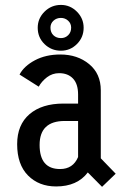

<svg xmlns="http://www.w3.org/2000/svg" viewBox="-20 -728 490 761"><path d="M221.5 -527Q183.5 -527 156.5 -553.2Q129.5 -579.5 129.5 -618Q129.5 -655 156.5 -681.8Q183.5 -708.5 221.5 -708.5Q258 -708.5 284.8 -681.8Q311.5 -655 311.5 -618Q311.5 -580 285 -553.5Q258.5 -527 221.5 -527ZM221.5 -577Q238.5 -577 250.2 -588.5Q262 -600 262 -618.5Q262 -635 250 -646Q238 -657 221.5 -657Q204 -657 192 -646Q180 -635 180 -618.5Q180 -599.5 191.8 -588.2Q203.5 -577 221.5 -577ZM384.5 12.5 328 -44.5Q286 11 202.5 11Q134 11 91 -32.5Q48 -76 48 -156.5Q48 -233.5 97 -275.5Q146 -317.5 231.5 -317.5H289.5V-353.5Q289.5 -395.5 269.2 -416.8Q249 -438 214.5 -438Q187.5 -438 166.2 -421.8Q145 -405.5 133.5 -384.5L57.5 -432.5Q75 -466 118.2 -489Q161.5 -512 219 -512Q287 -512 333.2 -474Q379.5 -436 379.5 -370V-100.5L438.5 -39.5ZM218 -58Q269.5 -58 289.5 -105.5V-248.5H236.5Q137 -248.5 137 -153.5Q137 -58 218 -58Z"/></svg>

Font: League Mono Condensed
Style: Regular
Weight: 400
Width: 1
Designer: Tyler Finck
Foundry: The League of Moveable Type / Tyler Finck
Version: Version 2.210